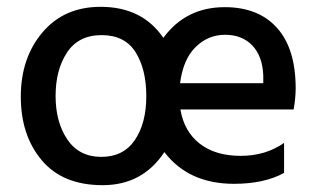

<svg xmlns="http://www.w3.org/2000/svg" viewBox="-20 -534 929 563"><path d="M666 5Q533 5 462 -88Q398 9 281 9Q164 9 102.5 -64Q41 -137 41 -250.5Q41 -364 104.5 -439Q168 -514 275 -514Q397 -514 459 -423Q525 -513 639 -513Q738 -513 792.5 -452Q847 -391 847 -275Q847 -247 841 -213H509Q520 -148 566 -112.5Q612 -77 685.5 -77Q759 -77 813 -115V-27Q755 5 666 5ZM508 -290H752V-312Q750 -369 720 -400.5Q690 -432 640 -432Q590 -432 553.5 -396Q517 -360 508 -290ZM278 -431Q210 -431 176.5 -380Q143 -329 143 -252.5Q143 -176 177.5 -125Q212 -74 277 -74Q342 -74 375.5 -123.5Q409 -173 409 -252Q409 -331 377.5 -381Q346 -431 278 -431Z"/></svg>

Font: Hind Colombo Medium
Style: Regular
Weight: 500
Designer: Jyotish Sonowal, Aditi Pimprikar
Foundry: Indian Type Foundry
Version: Version 1.000;PS 1.0;hotconv 1.0.86;makeotf.lib2.5.63406; tt